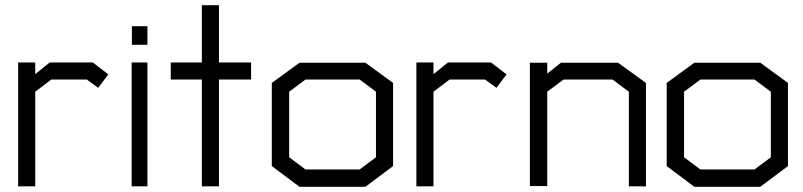

<svg xmlns="http://www.w3.org/2000/svg" viewBox="-20 -719 3101 741"><path d="M359 -380 315 -412H178L116 -365V0H50V-478H116V-433L172 -478H338L398 -432Z M489 -546V-618H549V-546ZM488 0V-478H549V0Z M825 -412V0H759V-412H639V-478H759V-699H825V-478H949V-412Z M1390 2H1136L1029 -78V-399L1136 -477H1390L1497 -399V-78ZM1431 -365 1368 -412H1159L1096 -365V-112L1159 -65H1368L1431 -112Z M1896 -380 1852 -412H1715L1653 -365V0H1587V-478H1653V-433L1709 -478H1875L1935 -432Z M2407 0V-365L2344 -412H2155L2092 -365V-1H2025V-477H2092V-435L2145 -477H2365L2473 -399V0Z M2914 2H2660L2553 -78V-399L2660 -477H2914L3021 -399V-78ZM2955 -365 2892 -412H2683L2620 -365V-112L2683 -65H2892L2955 -112Z"/></svg>

Font: Turret Road Medium
Style: Regular
Weight: 500
Designer: Noponies
Foundry: Noponies
Version: Version 1.001; ttfautohint (v1.8)